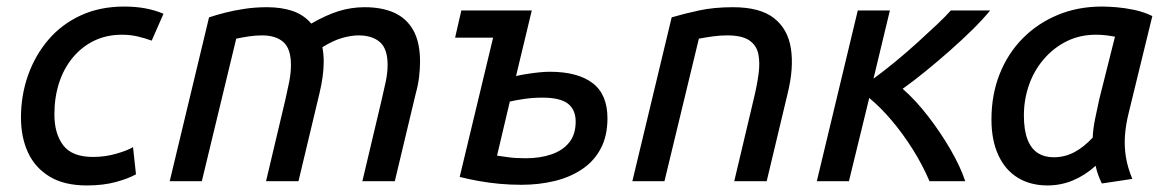

<svg xmlns="http://www.w3.org/2000/svg" viewBox="-20 -553 3563 586"><path d="M245 13Q176 13 131.5 -14Q87 -41 65.5 -87.5Q44 -134 44 -194Q44 -262 65.5 -323Q87 -384 127.5 -431.5Q168 -479 226.5 -506Q285 -533 359 -533Q394 -533 423.5 -527.5Q453 -522 479 -511L443 -429Q421 -437 399 -442Q377 -447 352 -447Q305 -447 267 -428.5Q229 -410 201.5 -376.5Q174 -343 160 -299Q146 -255 146 -204Q146 -145 173 -109.5Q200 -74 264 -74Q301 -74 335.5 -84Q370 -94 386 -104L395 -21Q372 -8 333.5 2.5Q295 13 245 13Z M498 0 618 -500Q639 -507 666 -514Q693 -521 726 -526Q759 -531 795 -531Q839 -531 873 -519.5Q907 -508 930 -481Q975 -507 1013.5 -519Q1052 -531 1093 -531Q1146 -531 1183.5 -514Q1221 -497 1241.5 -460.5Q1262 -424 1262 -365Q1262 -342 1259 -317.5Q1256 -293 1249 -268L1185 0H1086L1145 -249Q1151 -275 1157 -302.5Q1163 -330 1163 -355Q1163 -404 1139.5 -424.5Q1116 -445 1074 -445Q1053 -445 1025.5 -437.5Q998 -430 964 -409Q966 -398 967 -387Q968 -376 968 -365Q968 -342 964.5 -317.5Q961 -293 955 -268L891 0H792L851 -249Q857 -275 862.5 -302.5Q868 -330 868 -355Q868 -404 845 -424.5Q822 -445 780 -445Q760 -445 740 -442Q720 -439 701 -435L596 0Z M1571 11Q1537 11 1504.5 8Q1472 5 1441.5 -0.5Q1411 -6 1383 -13L1485 -438H1369L1388 -521H1603L1555 -321Q1568 -324 1586.5 -327Q1605 -330 1624 -332Q1643 -334 1658 -334Q1743 -334 1788.5 -299.5Q1834 -265 1834 -192Q1834 -138 1813.5 -99.5Q1793 -61 1756.5 -36.5Q1720 -12 1672.5 -0.5Q1625 11 1571 11ZM1584 -70Q1629 -70 1663.5 -82Q1698 -94 1717.5 -118.5Q1737 -143 1737 -182Q1737 -218 1713.5 -236.5Q1690 -255 1635 -255Q1607 -255 1579.5 -251Q1552 -247 1536 -243L1497 -78Q1511 -76 1532 -73Q1553 -70 1584 -70Z M1910 0 2030 -500Q2067 -511 2113 -521Q2159 -531 2217 -531Q2300 -531 2342.5 -497.5Q2385 -464 2394 -404.5Q2403 -345 2384 -268L2320 0H2221L2280 -249Q2290 -290 2295 -325.5Q2300 -361 2294.5 -388Q2289 -415 2266.5 -430Q2244 -445 2200 -445Q2178 -445 2156 -442Q2134 -439 2113 -435L2008 0Z M2473 0 2598 -521H2696L2646 -313Q2679 -337 2713.5 -365.5Q2748 -394 2780 -423Q2812 -452 2839 -477.5Q2866 -503 2882 -521H3002Q2980 -494 2947.5 -462Q2915 -430 2877.5 -397Q2840 -364 2803 -334Q2766 -304 2735 -282Q2774 -248 2812 -199Q2850 -150 2880.5 -97.5Q2911 -45 2926 0H2817Q2795 -51 2765 -98.5Q2735 -146 2701 -186Q2667 -226 2633 -254L2571 0Z M3177 13Q3125 13 3086.5 -10.5Q3048 -34 3027 -79.5Q3006 -125 3006 -188Q3006 -264 3031 -327Q3056 -390 3101.5 -436Q3147 -482 3208.5 -507.5Q3270 -533 3343 -533Q3361 -533 3386.5 -531Q3412 -529 3441 -523Q3470 -517 3497 -504L3425 -209Q3416 -173 3413.5 -139.5Q3411 -106 3416.5 -73Q3422 -40 3436 -7L3343 7Q3337 -5 3332 -18.5Q3327 -32 3324 -47Q3292 -18 3255 -2.5Q3218 13 3177 13ZM3196 -73Q3229 -73 3258 -88Q3287 -103 3315 -133Q3316 -159 3322.5 -191Q3329 -223 3335 -250L3383 -441Q3367 -444 3353.5 -445.5Q3340 -447 3325 -447Q3275 -447 3234.5 -426.5Q3194 -406 3164.5 -371Q3135 -336 3120 -292Q3105 -248 3105 -201Q3105 -156 3116 -127.5Q3127 -99 3147.5 -86Q3168 -73 3196 -73Z"/></svg>

Font: Ubuntu Sans Medium
Style: Italic
Weight: 500
Italic angle: -13.5°
Designer: Dalton Maag Ltd
Foundry: Dalton Maag Ltd
Version: Version 1.006